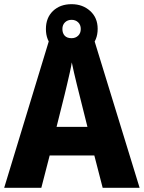

<svg xmlns="http://www.w3.org/2000/svg" viewBox="-20 -900 689 920"><path d="M472 0 432 -155H218L178 0H0L218 -716H429L649 0ZM360 -448Q355 -468 348 -496Q341 -524 334.5 -552.5Q328 -581 324 -601Q321 -581 314.5 -552.5Q308 -524 301.5 -496Q295 -468 290 -448L251 -292H399ZM323 -642Q268 -642 234 -674.5Q200 -707 200 -761Q200 -815 234 -847.5Q268 -880 323 -880Q376 -880 412 -847.5Q448 -815 448 -762Q448 -707 412.5 -674.5Q377 -642 323 -642ZM323 -717Q342 -717 354.5 -729Q367 -741 367 -761Q367 -781 354.5 -793Q342 -805 323 -805Q304 -805 291.5 -793Q279 -781 279 -761Q279 -741 290 -729Q301 -717 323 -717Z"/></svg>

Font: Noto Sans Armenian SemiCondensed ExtraBold
Style: Regular
Weight: 800
Width: 4
Designer: Monotype Design Team
Foundry: Monotype Imaging Inc.
Version: Version 2.008; ttfautohint (v1.8.4.7-5d5b)